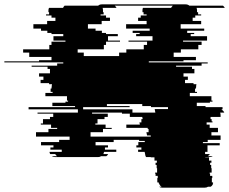

<svg xmlns="http://www.w3.org/2000/svg" viewBox="-181 -720 1050 880"><path d="M761 -234V-229H839V-219H835V-217Q843 -213 847 -204H828Q830 -198 830 -193V-184H784V-174H789V-164H793V-159H766V-149H780V-134H818V-114H788V-99H830V-79H771V-69H749V-64H826V-54H770V-24H759V-14H781Q779 -11 776.5 -8.5Q774 -6 771 -4H794Q789 0 780 0H760V1H777V16H788V26H782V36H787V51H789V71H780V76H782V86H792V96H790V116H796L794 121H796Q792 132 784 136H772Q767 140 758 140H562Q553 140 548 136H560Q552 132 548 121H547Q546 119 546 116H540V96H542V86H532V76H530V71H539V51H537V36H532V26H538V16H527V1H510V0H488L487 -4H486L482 -24H452V-34H467V-44H444V-54H453V-69H483L482 -74H457L456 -79H340V-69H257V-54H314V-44H300V-34H352V-24H296L293 -14H315Q311 -7 306 -4H282Q277 0 268 0H72Q62 0 57 -4H81Q76 -7 72 -14H49Q46 -19 46 -24H102V-34H50V-44H64V-54H7V-69H90V-79H138V-94H-16V-114H41V-129H81V-134H53V-149H6V-154H16V-174H48V-184H63V-199H-9V-204H176V-219H-50V-229H163V-234H59V-249H119V-254H131V-259H126V-279H27V-294H60V-299H51V-314H55V-319H56V-329H57V-334H44V-339H5V-354H18V-369H-2V-384H48V-404H37V-414H-36V-419H81V-429H109V-434H-161V-439H-2V-444H55V-459H-47V-479H-75V-494H45V-514H55V-529H119V-534H64V-554H109V-564H55V-569H36V-579H7V-589H-28V-609H35V-624H73V-639H55V-649H30V-654H44V-664H41V-673Q41 -680 44 -684H108Q109 -687 111 -689.5Q113 -692 115 -694H269Q275 -700 286 -700H670Q680 -700 687 -694H841Q843 -692 845.5 -689.5Q848 -687 849 -684H720Q722 -678 722 -673V-664H727V-654H741V-649H714V-639H702V-624H741V-609H647V-589H755V-579H677V-569H709V-564H693V-554H768V-534H658V-529H743V-514H728V-494H648V-479H615V-459H717V-444H660V-439H501V-434H771V-429H743V-419H626V-414H699V-404H710V-384H660V-369H680V-354H667V-339H706V-334H719V-329H718V-319H717V-314H713V-299H722V-294H689V-279H788V-259H793V-254H781V-249H721V-234ZM175 -494V-479H203V-463H365V-479H398V-494H478V-514H493V-529H408V-534H518V-554H443V-564H459V-569H427V-579H505V-589H397V-609H491V-624H452V-639H464V-649H491V-654H477V-664H472V-673Q472 -678 474 -684H603Q605 -687 607 -689.5Q609 -692 611 -694H345Q350 -690 353 -684H289Q291 -681 291 -673V-664H294V-654H280V-649H305V-639H323V-624H285V-609H222V-589H257V-579H286V-569H305V-564H359V-554H314V-534H369V-529H305V-514H295V-494ZM426 -219V-204H531L528 -220H589V-229H511V-234H471V-243H309V-234H413V-229H200V-219ZM234 -94H510V-99H493L490 -114H500V-129H496V-134H398V-149H460L458 -159H467V-174H473L471 -184H414V-199H378V-204H241V-199H313V-184H298V-174H266V-154H256V-149H303V-134H331V-129H291V-114H234Z"/></svg>

Font: Rubik Glitch
Style: Regular
Weight: 400
Designer: Hubert and Fischer, NaN
Foundry: Hubert and Fischer, NaN
Version: Version 2.200